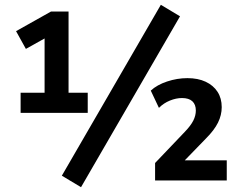

<svg xmlns="http://www.w3.org/2000/svg" viewBox="-20 -753 999 801"><path d="M66 -282V-366H166V-616H208L88 -549L47 -623L193 -705H266V-366H346V-282ZM318 28 238 -20 651 -733 731 -685ZM627 0V-73L751 -203Q776 -229 786.5 -250Q797 -271 797 -292Q797 -317 782.5 -330.5Q768 -344 739 -344Q715 -344 689 -333.5Q663 -323 643 -303L609 -375Q635 -399 677 -413Q719 -427 762 -427Q806 -427 838 -412Q870 -397 887.5 -370Q905 -343 905 -306Q905 -273 889.5 -241.5Q874 -210 839 -175L742 -75V-84H926V0Z"/></svg>

Font: Nunito Sans 12pt ExtraLight
Style: Bold
Weight: 700
Version: Version 3.101;gftools[0.9.27]